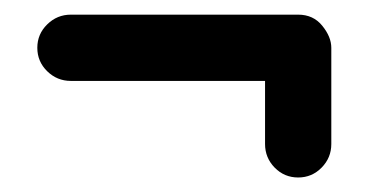

<svg xmlns="http://www.w3.org/2000/svg" viewBox="-20 -389 521 266"><path d="M31.7 -322.8Q31.7 -341.8 45.4 -355.2Q59.1 -368.7 78.1 -368.7H393.1Q414.1 -368.7 426.5 -353.3Q439 -337.9 439 -322.8V-189.5Q439 -170.4 425.5 -156.7Q412.1 -143.1 393.1 -143.1Q374 -143.1 360.6 -156.7Q347.2 -170.4 347.2 -189.5V-276.9H78.1Q59.1 -276.9 45.4 -290.3Q31.7 -303.7 31.7 -322.8Z"/></svg>

Font: Mikhak-DS2-FD Medium
Style: Regular
Weight: 500
Designer: Amin Abedi
Version: Version 3.4